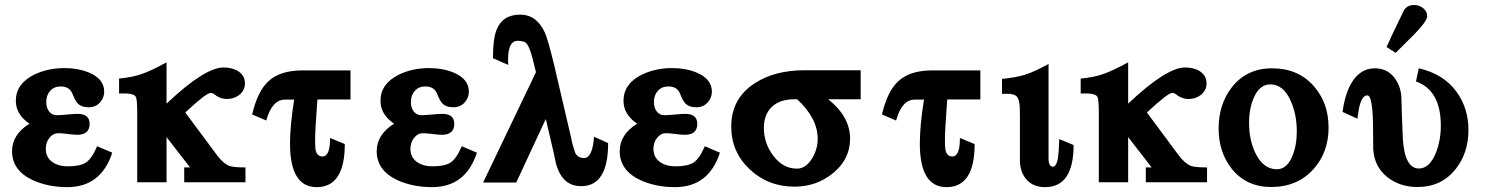

<svg xmlns="http://www.w3.org/2000/svg" viewBox="-20 -731 5957 770"><path d="M430.2 -118.7Q385.3 19.5 250 19.5Q172.4 19.5 110.8 -8.8Q28.8 -47.4 28.3 -124Q28.3 -191.9 98.1 -234.9Q43.5 -272 43.5 -326.7Q43.5 -394.5 116.2 -431.2Q171.4 -458 238.8 -458Q292 -458 335.9 -440.4Q397.5 -415 397.9 -363.8Q397.9 -338.4 380.6 -319.6Q363.3 -300.8 335.9 -300.8Q305.7 -300.8 290.5 -317.4Q281.2 -327.6 270 -356Q258.8 -384.3 223.1 -384.3Q197.3 -384.3 181.4 -366.9Q165.5 -349.6 165.5 -321.8Q165.5 -298.8 177 -283.9Q188.5 -269 208 -269Q221.7 -269 249.8 -271.7Q277.8 -274.4 291 -274.4Q339.4 -274.4 339.4 -234.4Q339.4 -190.9 290.5 -190.4Q277.8 -190.4 252.4 -193.6Q227.1 -196.8 213.4 -196.8Q192.9 -196.8 178.2 -178.2Q163.6 -159.7 163.6 -134.3Q163.6 -101.1 188.2 -82.5Q212.9 -64 252.9 -64Q301.3 -64 324.7 -79.3Q348.1 -94.7 369.6 -144.5Z M964.4 0H718.8V-59.6H742.2L647.9 -181.2V0H530.3V-277.8Q530.3 -331.1 524.9 -342.3Q517.1 -358.9 457.5 -356V-416Q512.2 -420.9 550.8 -435.1Q587.4 -447.8 647.9 -481V-315.4Q800.8 -460 876 -460.4Q906.7 -460.4 929.7 -448.7Q961.9 -431.2 962.4 -397Q962.4 -367.7 938.5 -349.6Q918 -334 890.1 -334Q861.8 -334 836.4 -355Q832.5 -357.9 824.7 -358.4Q807.1 -358.4 723.1 -279.8L851.6 -106.9Q876 -74.7 900.4 -65.4Q917 -59.6 964.4 -59.6Z M1385.7 -332H1252.9Q1243.7 -205.6 1243.7 -174.8Q1243.7 -140.6 1245.6 -130.4Q1251 -103.5 1273.4 -103.5Q1304.2 -103.5 1303.7 -177.7L1362.8 -153.3Q1362.8 19.5 1250 19.5Q1143.1 19.5 1143.1 -155.3Q1143.1 -228 1159.7 -331.5H1123Q1070.8 -331.5 1047.9 -247.6L991.2 -272Q1013.2 -365.2 1056.2 -404.8Q1102.1 -448.2 1191.4 -448.7H1385.7Z M1892.6 -118.7Q1847.7 19.5 1712.4 19.5Q1634.8 19.5 1573.2 -8.8Q1491.2 -47.4 1490.7 -124Q1490.7 -191.9 1560.5 -234.9Q1505.9 -272 1505.9 -326.7Q1505.9 -394.5 1578.6 -431.2Q1633.8 -458 1701.2 -458Q1754.4 -458 1798.3 -440.4Q1859.9 -415 1860.4 -363.8Q1860.4 -338.4 1843 -319.6Q1825.7 -300.8 1798.3 -300.8Q1768.1 -300.8 1752.9 -317.4Q1743.7 -327.6 1732.4 -356Q1721.2 -384.3 1685.5 -384.3Q1659.7 -384.3 1643.8 -366.9Q1627.9 -349.6 1627.9 -321.8Q1627.9 -298.8 1639.4 -283.9Q1650.9 -269 1670.4 -269Q1684.1 -269 1712.2 -271.7Q1740.2 -274.4 1753.4 -274.4Q1801.8 -274.4 1801.8 -234.4Q1801.8 -190.9 1752.9 -190.4Q1740.2 -190.4 1714.8 -193.6Q1689.5 -196.8 1675.8 -196.8Q1655.3 -196.8 1640.6 -178.2Q1626 -159.7 1626 -134.3Q1626 -101.1 1650.6 -82.5Q1675.3 -64 1715.3 -64Q1763.7 -64 1787.1 -79.3Q1810.5 -94.7 1832 -144.5Z M2418.9 -157.2Q2418.9 16.1 2310.1 15.6Q2233.9 15.6 2209.5 -76.2Q2208.5 -79.1 2200.2 -119.6L2168.9 -253.9L2050.3 1H1917.5L2129.4 -441.4Q2122.1 -470.7 2115.2 -499Q2104 -539.6 2094.2 -553.5Q2084.5 -567.4 2056.6 -567.4Q2012.2 -567.4 2018.1 -470.7L1957 -497.6Q1957 -575.2 1971.2 -610.8Q1995.1 -672.4 2066.4 -672.4Q2131.8 -672.4 2165 -600.6Q2176.8 -574.7 2201.7 -473.1L2271 -176.3Q2273.9 -155.8 2287.1 -117.2Q2297.4 -97.7 2321.8 -97.2Q2356.4 -97.2 2362.3 -182.6Z M2867.2 -118.7Q2822.3 19.5 2687 19.5Q2609.4 19.5 2547.9 -8.8Q2465.8 -47.4 2465.3 -124Q2465.3 -191.9 2535.2 -234.9Q2480.5 -272 2480.5 -326.7Q2480.5 -394.5 2553.2 -431.2Q2608.4 -458 2675.8 -458Q2729 -458 2772.9 -440.4Q2834.5 -415 2835 -363.8Q2835 -338.4 2817.6 -319.6Q2800.3 -300.8 2772.9 -300.8Q2742.7 -300.8 2727.5 -317.4Q2718.3 -327.6 2707 -356Q2695.8 -384.3 2660.2 -384.3Q2634.3 -384.3 2618.4 -366.9Q2602.5 -349.6 2602.5 -321.8Q2602.5 -298.8 2614 -283.9Q2625.5 -269 2645 -269Q2658.7 -269 2686.8 -271.7Q2714.8 -274.4 2728 -274.4Q2776.4 -274.4 2776.4 -234.4Q2776.4 -190.9 2727.5 -190.4Q2714.8 -190.4 2689.5 -193.6Q2664.1 -196.8 2650.4 -196.8Q2629.9 -196.8 2615.2 -178.2Q2600.6 -159.7 2600.6 -134.3Q2600.6 -101.1 2625.2 -82.5Q2649.9 -64 2689.9 -64Q2738.3 -64 2761.7 -79.3Q2785.2 -94.7 2806.6 -144.5Z M3431.6 -333H3301.3Q3389.2 -263.2 3389.2 -174.8Q3389.2 -90.8 3318.4 -34.7Q3252.9 17.6 3166.5 17.6Q3060.5 17.6 2986.6 -52Q2912.6 -121.6 2912.6 -223.1Q2912.6 -336.4 3006.8 -397Q3086.9 -449.2 3205.6 -449.2H3431.6ZM3259.3 -173.8Q3259.3 -256.8 3176.8 -333H3166.5Q3107.9 -333 3075.7 -302.7Q3043.5 -272.5 3043.5 -217.8Q3043.5 -156.7 3080.6 -107.4Q3120.1 -54.2 3176.8 -54.7Q3210.9 -54.7 3236.3 -94.7Q3259.3 -132.8 3259.3 -173.8Z M3911.6 -332H3778.8Q3769.5 -205.6 3769.5 -174.8Q3769.5 -140.6 3771.5 -130.4Q3776.9 -103.5 3799.3 -103.5Q3830.1 -103.5 3829.6 -177.7L3888.7 -153.3Q3888.7 19.5 3775.9 19.5Q3668.9 19.5 3668.9 -155.3Q3668.9 -228 3685.5 -331.5H3648.9Q3596.7 -331.5 3573.7 -247.6L3517.1 -272Q3539.1 -365.2 3582 -404.8Q3627.9 -448.2 3717.3 -448.7H3911.6Z M4285.6 -149.4Q4285.6 19.5 4170.9 19.5Q4122.1 19.5 4095.2 -12.7Q4070.8 -42 4070.3 -87.9V-261.7Q4070.3 -292.5 4069.8 -298.8Q4068.4 -332 4058.1 -343.5Q4047.9 -355 4018.6 -355Q4009.8 -355 3998.5 -354.5V-414.6Q4053.7 -419.9 4090.3 -431.2Q4129.9 -443.8 4185.1 -474.6V-97.2Q4185.1 -62.5 4202.6 -62.5Q4216.8 -62.5 4223.1 -98.6Q4226.1 -117.7 4228 -173.3Z M4820.8 0H4575.2V-59.6H4598.6L4504.4 -181.2V0H4386.7V-277.8Q4386.7 -331.1 4381.3 -342.3Q4373.5 -358.9 4314 -356V-416Q4368.7 -420.9 4407.2 -435.1Q4443.8 -447.8 4504.4 -481V-315.4Q4657.2 -460 4732.4 -460.4Q4763.2 -460.4 4786.1 -448.7Q4818.4 -431.2 4818.8 -397Q4818.8 -367.7 4794.9 -349.6Q4774.4 -334 4746.6 -334Q4718.3 -334 4692.9 -355Q4689 -357.9 4681.2 -358.4Q4663.6 -358.4 4579.6 -279.8L4708 -106.9Q4732.4 -74.7 4756.8 -65.4Q4773.4 -59.6 4820.8 -59.6Z M5308.1 -219.7Q5308.1 -120.1 5248 -53.2Q5184.1 18.6 5078.6 19Q4978 19 4919.4 -54.7Q4867.2 -121.1 4867.2 -215.8Q4867.2 -313 4920.4 -381.3Q4980.5 -457.5 5082.5 -457Q5185.5 -457 5248.5 -386.2Q5308.1 -318.4 5308.1 -219.7ZM5180.7 -204.1Q5180.7 -272 5156.2 -326.7Q5127 -392.1 5075.2 -392.6Q5031.7 -392.6 5008.8 -340.3Q4989.3 -296.9 4989.3 -238.8Q4989.3 -168.9 5015.1 -116.2Q5046.9 -52.2 5100.6 -52.2Q5141.1 -52.2 5162.6 -104.5Q5180.7 -147 5180.7 -204.1Z M5869.1 -209.5Q5869.1 -118.7 5818.4 -53.7Q5761.2 19 5665 19Q5593.3 19 5542.5 -21.7Q5491.7 -62.5 5487.3 -132.3Q5487.3 -183.6 5486.3 -234.4Q5485.4 -302.2 5476.6 -332Q5471.7 -348.6 5463.4 -348.6Q5439.5 -348.6 5429.2 -291Q5427.7 -283.2 5423.8 -254.9L5364.3 -282.2Q5373 -349.6 5397.5 -394Q5433.1 -457.5 5494.1 -457Q5543.5 -457 5572.8 -418.5Q5597.2 -386.2 5600.1 -342.3Q5601.1 -285.2 5606 -173.3Q5613.8 -55.7 5669.9 -55.2Q5712.4 -55.2 5737.8 -116.2Q5758.3 -167 5758.3 -227.1Q5758.3 -368.7 5658.7 -404.3L5669.9 -457Q5768.6 -435.1 5821.8 -362.3Q5869.1 -296.4 5869.1 -209.5ZM5650.4 -591.8Q5623.5 -565.9 5577.1 -519L5540.5 -542.5Q5563.5 -593.8 5609.4 -687.5Q5622.1 -711.4 5652.3 -710.9Q5671.4 -710.9 5687.5 -698.2Q5703.6 -685.5 5703.6 -666Q5703.6 -646.5 5650.4 -591.8Z"/></svg>

Font: Accordance
Style: Bold
Weight: 700
Version: Version 1.2 (build January 31, 2020) Miklal Software Solutio